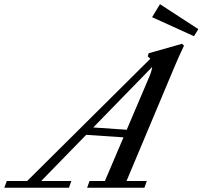

<svg xmlns="http://www.w3.org/2000/svg" viewBox="-90 -882 952 902"><path d="M821.3 -711.9 624.5 -801.3 661.6 -862.3 841.8 -745.1ZM-69.8 0 -58.1 -31.7H37.6L616.2 -606Q610.8 -612.3 604 -616.7L608.4 -631.8L765.1 -676.3L774.4 -667.5Q749 -613.8 732.9 -575.7L504.4 -31.7H599.6L588.4 0H319.3L330.6 -31.7H402.8L490.2 -236.8L314.9 -248.5L103.5 -31.7H245.1L233.9 0ZM611.8 -522.5Q622.6 -547.9 625 -567.4L348.1 -283.2L505.4 -272.5Z"/></svg>

Font: Elstob 10pt Medium
Style: Italic
Weight: 500
Italic angle: -20°
Designer: Peter S. Baker
Version: Version 1.015